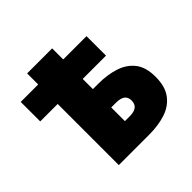

<svg xmlns="http://www.w3.org/2000/svg" viewBox="-162 -782 933 933"><g transform="rotate(-45 305.0 -315.0)"><path d="M146 0V-420H26V-554H146V-630H318V-554H478V-420H318V-350H356Q417 -350 467 -334Q517 -318 546.5 -280.5Q576 -243 576 -177Q576 -110 546.5 -71Q517 -32 467 -16Q417 0 356 0ZM318 -130H350Q382 -130 397 -142Q412 -154 412 -178Q412 -201 397 -212.5Q382 -224 350 -224H318Z"/></g></svg>

Font: Source Sans 3 Black
Style: Regular
Weight: 900
Designer: Paul D. Hunt
Foundry: Adobe
Version: Version 3.046;hotconv 1.0.118;makeotfexe 2.5.65603